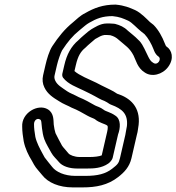

<svg xmlns="http://www.w3.org/2000/svg" viewBox="-20 -761 766 834"><path d="M457.1 -659H443.1C415 -659 389.8 -640.9 376.7 -633.8C376.7 -633.8 363.7 -624.6 362.9 -623.9C352.9 -615.2 333.3 -599.5 321.4 -587.1C288.4 -559.7 269.9 -523.8 259.4 -478L250.8 -441C249.3 -434.2 251.1 -427.2 254.1 -423.3C276.1 -394.6 314.8 -382 341.4 -368.7C350 -364.4 359.2 -359.9 367.1 -356.2L390 -344.3C401.1 -338.6 416.3 -328.6 433.7 -322.5C442.9 -318 448.6 -314.5 453.2 -311.1C454.8 -309.7 458.9 -307.5 463.1 -306C511 -288.3 536.6 -266.1 531.3 -213.5C526.4 -190.6 527.6 -189 524.4 -175L501.1 -74C495.8 -51.3 490 -45.9 467.3 -28.2C438.5 -5.8 404.5 3 350.3 3H307.3C260.2 3 223.3 -14.3 206.9 -35.7C196.4 -49.3 181.2 -66.6 174 -77.1L164.5 -94.4C153 -115.4 138.7 -142.5 133.5 -166.7C130.2 -186.7 127.6 -204.1 127.8 -222.4C127.9 -237.5 140.7 -250.1 154.1 -241.9C160.3 -238.2 159.5 -232.1 162.4 -203.8C164.5 -188.2 166.7 -172.2 172.6 -156.1C180.5 -134.7 193.6 -115.4 202.6 -98C210.8 -82.3 227 -68.4 234 -59.3C250.6 -37.7 283.3 -29 314.7 -29H358.7C386.6 -29 421.2 -30.2 450.7 -50.8C458.7 -56.3 467.6 -67.6 469.3 -75L492.8 -176.7C503 -204.2 506.5 -242.5 481.1 -258.7C458.7 -274.6 439 -276.6 430 -284.5C416 -295.5 399.8 -299.1 393.1 -302.9C371.5 -315.1 348.1 -328.7 322.1 -339C302.5 -349.8 283.8 -356.2 272 -364.4C247.9 -381.2 229.1 -391.3 220.1 -410.5C215.9 -419.2 215.4 -426.2 217.2 -434L227.4 -478C232.2 -499.1 243.3 -530.6 249.6 -542.2C275.1 -580.7 294.3 -604.4 325 -629.3C347.9 -647.9 353.4 -653.9 367.7 -662.2C399.1 -680.3 424.9 -690.8 468.4 -691C500.1 -687.8 514 -681.2 537.3 -670.9C554.2 -662.6 575.5 -638.2 593.2 -624.2L607.6 -612.9C623.2 -596.7 638.1 -570 646.9 -547C650.5 -537.3 655.3 -524.5 668.2 -515.6C684.1 -504.5 664 -473.6 644.7 -488.8C644 -489.4 643 -490 642.4 -490.4C629.1 -497.9 620.6 -523.8 607 -550C603 -557.7 593.9 -576.7 581.5 -587.1C564.7 -604.7 551 -613.9 535.2 -627.8C518.8 -644.1 501.4 -651.5 479.8 -657.3C478 -657.7 475.5 -658 473.9 -658C469 -658 462.9 -659 457.1 -659ZM581.6 -215C581.8 -215.7 582 -217 582.1 -217.9C591 -296.6 545 -336.3 488.7 -354C469.2 -368 446.5 -376.7 421.4 -389.7L397.9 -401.8C367 -416.5 324.1 -433.5 303.4 -452.3L309.4 -478C318.6 -518.1 330.7 -537.3 350.4 -553.3C351.4 -554.1 352.9 -555.5 354 -556.7C362 -565.2 380.6 -580.1 393.5 -591.5C411.9 -601.5 418.7 -606.6 433.5 -609H444.2C448.9 -608.5 454.1 -608.1 459.1 -608C475.7 -603.4 484.7 -597.8 495.9 -587.8C524.9 -562.2 542.7 -553.5 560.1 -520C570 -500.8 576.8 -465.9 608.4 -446.4C638.8 -424.9 685.2 -436.6 710.2 -470C737.9 -507.1 726.4 -543.9 703.5 -558.7C701.1 -560.4 699.5 -562.6 695.6 -573C685 -600.7 668.4 -631.2 647.4 -652.4C647.1 -652.7 646.4 -653.4 645.8 -653.8L631.2 -665.3C616 -679.8 593.2 -704.7 567.1 -717.1C542.9 -727.8 520.7 -737.4 483.3 -740.9C482.8 -741 481.8 -741 481.1 -741C426.7 -741 388.6 -726.1 350.7 -704.4C327.2 -692.9 311.5 -675.8 297.8 -664.7C260 -634 233.9 -600.8 207.5 -560.9C193.6 -539.8 183.4 -504 177.4 -478L167.2 -434C162.8 -415.1 165.2 -396.8 172.7 -381.5C186.6 -351.9 212 -336.3 236.8 -321.2C254.2 -309.4 276.6 -301.6 290.6 -293.6C291.2 -293.3 292.3 -292.8 293.1 -292.5C316.6 -283.3 338 -270.8 360.4 -258.1C373 -251 388.4 -246.1 392 -243.4C411.6 -226.9 434.8 -223.7 445.6 -215.8C451.6 -211.4 445.5 -188.4 443.3 -179L421.9 -86.1C411.6 -81.8 391.2 -79 370.2 -79H326.2C303.5 -79 282.9 -87.8 277.5 -94.7C268.1 -107 254.4 -120.3 249.3 -128.6C240.5 -145.4 229.7 -164.5 221.1 -182.6C217.5 -193.1 215.5 -205.1 213.4 -220.2C211.8 -236.8 215.5 -269.2 187.8 -286.1C145.4 -311.9 72.7 -270.9 76.4 -210.6C76.4 -189.4 79.6 -167.3 83 -147.3C89.5 -115.4 103.6 -86.6 118.2 -63.2L127.8 -45.7C136.3 -30.1 153.8 -12.9 163.4 -0.3C188.8 32.7 237.3 53 295.8 53H338.8C397.3 53 448 43.4 493.3 8.1C519.8 -12.5 542.3 -35.8 551.1 -74L574.2 -174.1C579.8 -193.3 579.1 -203.8 581.6 -215Z"/></svg>

Font: HoneyBee
Style: StrIt
Weight: 700
Foundry: Cannot Into Space Fonts
Version: Version 0.89